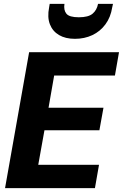

<svg xmlns="http://www.w3.org/2000/svg" viewBox="-20 -969 633 989"><path d="M6 0 130 -700H593L572 -580H259L230 -414H513L492 -298H209L177 -120H490L469 0ZM366 -769Q317 -769 284 -788.5Q251 -808 237 -844Q223 -880 233 -931L236 -949H312Q307 -917 322 -898.5Q337 -880 386 -880Q435 -880 457 -898.5Q479 -917 485 -949H562L558 -931Q550 -880 523 -843.5Q496 -807 455.5 -788Q415 -769 366 -769Z"/></svg>

Font: DM Sans 36pt Black
Style: Italic
Weight: 900
Italic angle: -10°
Designer: Colophon Foundry, Jonny Pinhorn
Foundry: Colophon Foundry
Version: Version 4.004;gftools[0.9.30]